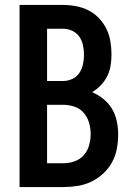

<svg xmlns="http://www.w3.org/2000/svg" viewBox="-20 -755 540 775"><path d="M59 0V-735H235Q261 -735 287.5 -730Q314 -725 337.5 -713Q361 -701 379.5 -681.5Q398 -662 409.5 -638.5Q421 -615 425.5 -588.5Q430 -562 430 -536Q430 -513 426.5 -490.5Q423 -468 413 -448Q403 -428 387.5 -411.5Q372 -395 352 -383Q377 -372 398 -355Q419 -338 432.5 -315Q446 -292 451.5 -265.5Q457 -239 457 -212Q457 -183 451.5 -154Q446 -125 432 -99.5Q418 -74 396 -54Q374 -34 348 -21.5Q322 -9 293 -4.5Q264 0 235 0ZM170 -428H235Q254 -428 272 -436.5Q290 -445 300.5 -461Q311 -477 315 -496Q319 -515 319 -534Q319 -553 315 -572Q311 -591 300.5 -606.5Q290 -622 272 -630.5Q254 -639 235 -639H170ZM170 -96H235Q258 -96 280 -103.5Q302 -111 317.5 -128Q333 -145 339.5 -168Q346 -191 346 -214Q346 -237 339.5 -259.5Q333 -282 318 -299.5Q303 -317 280.5 -324.5Q258 -332 235 -332H170Z"/></svg>

Font: Iosevka SS08 Regular
Style: Bold
Weight: 700
Monospace: yes
Designer: Belleve Invis
Foundry: Belleve Invis
Version: Version 16.3.4; ttfautohint (v1.8.4)